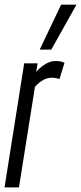

<svg xmlns="http://www.w3.org/2000/svg" viewBox="-25 -810 351 830"><path d="M137.6 -536.2 131.3 -499.5Q144.9 -514.6 158.7 -524.9Q172.5 -535.2 186.6 -540.7Q200.7 -546.2 214.4 -546.2Q225.4 -546.2 234.8 -544.7Q244.1 -543.2 253.8 -538.6L232.2 -468.3Q223.5 -471.3 214.5 -472.6Q205.6 -474 197.8 -474Q180.9 -474 163.5 -465.1Q146 -456.2 126.1 -434.7L57 0H-5.4L79.6 -536.2ZM146.7 -595.7 239.2 -789.7H305.5L196.8 -595.7Z"/></svg>

Font: Georama
Style: Italic
Weight: 400
Width: 2
Italic angle: -9°
Designer: Jean-Baptiste Levee
Foundry: Production Type
Version: Version 1.000